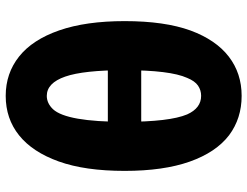

<svg xmlns="http://www.w3.org/2000/svg" viewBox="-117 -736 867 673"><g transform="rotate(90 316.5 -399.5)"><path d="M54 -403Q54 -543 87 -634Q120 -723 178.5 -768Q237 -813 316 -813Q395 -813 454 -769Q514 -723 546.5 -631Q579 -539 579 -403Q579 -264 546 -172Q513 -80 454.5 -33Q396 14 316 14Q237 14 178 -33Q119 -80 86.5 -173.5Q54 -267 54 -403ZM363 -152Q407 -200 407 -403Q407 -560 381 -622Q359 -671 316 -671Q296 -671 280 -660Q264 -649 253 -622Q226 -562 226 -403Q226 -259 248.5 -194.5Q271 -130 316 -130Q342 -130 363 -152ZM149 -461H484V-344H149Z"/></g></svg>

Font: Merged Yaku Han JP Black
Style: Regular
Weight: 900
Designer: Ryoko NISHIZUKA 西塚涼子 (kana, bopomofo & ideographs); Paul D. Hunt (Latin, Greek & Cyrillic); Sandoll Communications 산돌커뮤니
Foundry: Adobe
Version: Version 2.004